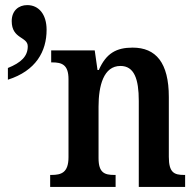

<svg xmlns="http://www.w3.org/2000/svg" viewBox="-20 -734 769 754"><path d="M11 -421C121 -456 163 -532 163 -617C163 -678 132 -714 87 -714C53 -714 26 -692 26 -651C26 -580 89 -591 89 -552C89 -513 63 -488 11 -467ZM177 0H434V-47H429C391 -47 367 -55 367 -113V-315C367 -398 387 -475 453 -475C507 -475 525 -424 525 -338V0H707V-47H703C664 -47 643 -56 643 -118V-353C643 -488 592 -547 501 -547C437 -547 397 -525 368 -459H363L352 -536H181V-489H185C223 -489 249 -480 249 -423V-117C249 -56 221 -47 182 -47H177Z"/></svg>

Font: Noto Serif Condensed Semi
Style: Regular
Weight: 600
Width: 3
Designer: Monotype Design Team
Foundry: Monotype Imaging Inc.
Version: Version 1.002